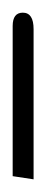

<svg xmlns="http://www.w3.org/2000/svg" viewBox="95 -163 73 303"><g transform="rotate(-90 131.5 -11.5)"><path d="M0 5 5 -28H242Q263 -28 263 -12Q263 5 237 5Z"/></g></svg>

Font: Noto Sans Arabic UI XCn XLt
Style: Regular
Weight: 200
Width: 2
Designer: Monotype Design Team, Nadine Chahine and Nizar Qandah
Foundry: Monotype Imaging Inc.
Version: Version 2.010; ttfautohint (v1.8.4.7-5d5b)